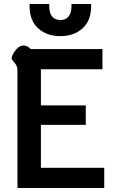

<svg xmlns="http://www.w3.org/2000/svg" viewBox="-20 -947 583 967"><path d="M68 -587Q68 -607 62.5 -617.5Q57 -628 48 -637Q42 -644 39.5 -648.5Q37 -653 40 -661Q47 -682 63.5 -700Q80 -718 99 -718Q117 -718 135 -700H496V-598H186V-416H412V-318H186V-102H505V0H68ZM129 -916V-927H228V-916Q228 -882 242.5 -864Q257 -846 284 -846Q311 -846 325.5 -864Q340 -882 340 -916V-927H439V-916Q439 -843 395.5 -804Q352 -765 284 -765Q216 -765 172.5 -804Q129 -843 129 -916Z"/></svg>

Font: Niramit SemiBold
Style: Regular
Weight: 600
Designer: Katatrad Aksorn Co.,Ltd.
Foundry: Cadson Demak Co.,Ltd.
Version: Version 1.001; ttfautohint (v1.6)